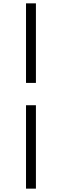

<svg xmlns="http://www.w3.org/2000/svg" viewBox="-20 -848 368 1144"><path d="M135 276H194V-221H135ZM194 -354V-828H135V-354Z"/></svg>

Font: Noto Serif CJK SC SemiBold
Style: Regular
Weight: 600
Designer: Ryoko NISHIZUKA 西塚涼子 (kana & ideographs); Frank Grießhammer (Latin, Greek & Cyrillic); Wenlong ZHANG 张文龙 (bopomofo); San
Foundry: Adobe
Version: Version 2.001;hotconv 1.1.0;makeotfexe 2.6.0